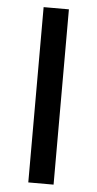

<svg xmlns="http://www.w3.org/2000/svg" viewBox="-53 -768 406 802"><g transform="rotate(5 150.0 -367.5)"><path d="M97 0V-735H203V0Z"/></g></svg>

Font: Iosevka Aile Semibold
Style: Regular
Weight: 600
Designer: Belleve Invis
Foundry: Belleve Invis
Version: Version 31.1.0; ttfautohint (v1.8.4)